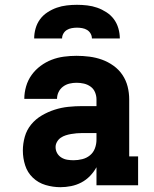

<svg xmlns="http://www.w3.org/2000/svg" viewBox="-20 -770 640 798"><path d="M231 8Q200 8 169.5 -1Q139 -10 116.5 -31.5Q94 -53 84.5 -83Q75 -113 75 -144Q75 -173 83 -201.5Q91 -230 109.5 -252.5Q128 -275 153.5 -290Q179 -305 207 -314Q235 -323 264 -326Q293 -329 322 -329H381V-357Q381 -372 375 -386.5Q369 -401 356.5 -410Q344 -419 329 -422.5Q314 -426 298 -426Q283 -426 268.5 -422.5Q254 -419 242 -410Q230 -401 223.5 -387.5Q217 -374 217 -359H81Q81 -385 88.5 -411Q96 -437 111.5 -458.5Q127 -480 148.5 -496Q170 -512 194.5 -521.5Q219 -531 245.5 -534.5Q272 -538 298 -538Q325 -538 352 -534.5Q379 -531 404 -522Q429 -513 451.5 -497Q474 -481 489 -458.5Q504 -436 510.5 -410Q517 -384 517 -357V-120H554V0H381V-75Q370 -55 354 -38.5Q338 -22 318 -11.5Q298 -1 275.5 3.5Q253 8 231 8ZM286 -104Q304 -104 322 -108.5Q340 -113 354 -124.5Q368 -136 374.5 -153.5Q381 -171 381 -189V-217H322Q310 -217 298.5 -216Q287 -215 275.5 -213Q264 -211 253 -207.5Q242 -204 232.5 -197.5Q223 -191 217 -180.5Q211 -170 211 -159Q211 -145 217.5 -133.5Q224 -122 235.5 -115Q247 -108 260 -106Q273 -104 286 -104ZM122 -610Q122 -631 128 -652Q134 -673 146.5 -690Q159 -707 177.5 -719Q196 -731 216 -738Q236 -745 257.5 -747.5Q279 -750 300 -750Q321 -750 342.5 -747.5Q364 -745 384 -738Q404 -731 422.5 -719Q441 -707 453.5 -690Q466 -673 472 -652Q478 -631 478 -610H362Q362 -621 356.5 -630.5Q351 -640 342 -645.5Q333 -651 322 -653Q311 -655 300 -655Q289 -655 278 -653Q267 -651 258 -645.5Q249 -640 243.5 -630.5Q238 -621 238 -610Z"/></svg>

Font: Iosevka Slab Heavy Extended
Style: Regular
Weight: 900
Width: 7
Monospace: yes
Designer: Belleve Invis
Foundry: Belleve Invis
Version: Version 11.1.0; ttfautohint (v1.8.3)